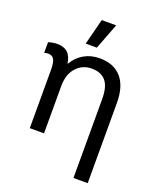

<svg xmlns="http://www.w3.org/2000/svg" viewBox="-165 -830 917 1114"><g transform="rotate(20 293.5 -273.5)"><path d="M514 -310V185H426V-302Q426 -379 396.5 -413.5Q367 -448 309 -448Q253 -448 215 -406.5Q177 -365 177 -292V0H89V-359Q89 -406 78 -424.5Q67 -443 43 -443Q29 -443 18 -439V-505Q49 -514 72 -514Q113 -514 136 -494Q159 -474 167 -427H169Q194 -471 236.5 -495.5Q279 -520 333 -520Q420 -520 467 -466.5Q514 -413 514 -310ZM226 -572 267 -732H356L295 -572Z"/></g></svg>

Font: CST
Style: Regular
Weight: 400
Version: Version 1.00